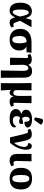

<svg xmlns="http://www.w3.org/2000/svg" viewBox="1828 -2694 1095 4792"><g transform="rotate(90 2376.0 -297.5)"><path d="M237 10Q186 10 143 -17Q100 -44 73.5 -102.5Q47 -161 47 -257Q47 -355 75.5 -419Q104 -483 153 -514.5Q202 -546 263 -546Q320 -546 362 -511.5Q404 -477 430 -392H433L475 -536H658L499 -251Q527 -162 545 -122.5Q563 -83 593 -83Q611 -83 638 -98L667 -31Q639 -14 608.5 -2Q578 10 546 10Q513 10 489.5 1Q466 -8 447.5 -37Q429 -66 412 -127H410Q388 -66 349 -28Q310 10 237 10ZM282 -67Q308 -67 327.5 -93.5Q347 -120 363 -161.5Q379 -203 393 -249Q368 -367 346.5 -417Q325 -467 293 -467Q274 -467 257 -450Q240 -433 229 -389Q218 -345 218 -264Q218 -179 226.5 -137Q235 -95 249.5 -81Q264 -67 282 -67Z M967 10Q842 10 771 -60.5Q700 -131 700 -257Q700 -350 742.5 -412.5Q785 -475 859.5 -505.5Q934 -536 1032 -536H1298L1283 -411H1146Q1169 -395 1190.5 -373Q1212 -351 1226 -317Q1240 -283 1240 -231Q1240 -165 1211 -110.5Q1182 -56 1122 -23Q1062 10 967 10ZM967 -56Q1016 -56 1038 -101Q1060 -146 1060 -234Q1060 -287 1055 -320Q1050 -353 1043 -374Q1036 -395 1028 -411H1007Q950 -411 914 -371Q878 -331 878 -235Q878 -152 900.5 -104Q923 -56 967 -56Z M1738 230 1748 -322Q1749 -387 1732.5 -422Q1716 -457 1678 -457Q1649 -457 1631 -435.5Q1613 -414 1605 -379.5Q1597 -345 1597 -305L1602 0H1420L1427 -410Q1427 -451 1398 -451Q1378 -451 1352 -436L1324 -502Q1354 -521 1387.5 -532Q1421 -543 1463 -543Q1506 -543 1544 -525Q1582 -507 1595 -457H1600Q1626 -508 1662 -529Q1698 -550 1755 -550Q1834 -550 1875 -504.5Q1916 -459 1917 -358L1921 230Z M2054 230 2057 -157 2052 -536H2235L2228 -180Q2227 -131 2243 -107Q2259 -83 2298 -83Q2342 -83 2358 -125Q2374 -167 2374 -235L2372 -536H2555L2545 -122Q2544 -98 2553 -90.5Q2562 -83 2574 -83Q2583 -83 2593 -86.5Q2603 -90 2616 -98L2645 -31Q2618 -15 2588 -2.5Q2558 10 2518 10Q2491 10 2462.5 2Q2434 -6 2413.5 -27.5Q2393 -49 2387 -90H2384Q2375 -47 2355 -18.5Q2335 10 2293 10Q2246 10 2224 -27H2222L2237 230Z M2941 10Q2822 10 2762 -32Q2702 -74 2702 -145Q2702 -185 2718 -211Q2734 -237 2761 -252.5Q2788 -268 2820 -277V-282Q2776 -295 2747 -324.5Q2718 -354 2718 -398Q2718 -468 2781.5 -508.5Q2845 -549 2958 -549Q3031 -549 3076 -532.5Q3121 -516 3141.5 -491Q3162 -466 3162 -440Q3162 -411 3132 -386Q3102 -361 3021 -357Q3021 -417 3006.5 -452.5Q2992 -488 2956 -488Q2923 -488 2908.5 -460.5Q2894 -433 2894 -397Q2894 -361 2905 -336Q2916 -311 2933 -299Q2963 -312 2996.5 -319.5Q3030 -327 3057 -327Q3065 -321 3070.5 -310Q3076 -299 3076 -283Q3076 -259 3058.5 -242Q3041 -225 3015 -225Q2993 -225 2968.5 -233Q2944 -241 2925 -252Q2906 -241 2892.5 -221.5Q2879 -202 2879 -171Q2879 -69 2989 -69Q3043 -69 3080.5 -95.5Q3118 -122 3133 -154Q3145 -148 3152.5 -135Q3160 -122 3160 -105Q3160 -78 3138 -51.5Q3116 -25 3067.5 -7.5Q3019 10 2941 10ZM2972 -601 2909 -622 2939 -773Q2947 -812 2973 -821Q2999 -830 3031.5 -817.5Q3064 -805 3090 -778V-766Z M3408 0Q3378 -130 3358 -214Q3338 -298 3325.5 -346.5Q3313 -395 3303.5 -417Q3294 -439 3284.5 -445Q3275 -451 3262 -451Q3252 -451 3243 -446.5Q3234 -442 3224 -436L3195 -502Q3215 -518 3250.5 -530.5Q3286 -543 3325 -543Q3364 -543 3391.5 -534Q3419 -525 3439.5 -499Q3460 -473 3476.5 -424Q3493 -375 3509.5 -296Q3526 -217 3547 -100Q3574 -134 3596.5 -177Q3619 -220 3632.5 -265.5Q3646 -311 3646 -353Q3646 -406 3618.5 -428Q3591 -450 3550 -455Q3552 -505 3574 -524.5Q3596 -544 3624 -544Q3669 -544 3693 -507Q3717 -470 3717 -403Q3717 -339 3696.5 -268Q3676 -197 3637 -128Q3598 -59 3542 0Z M3998 10Q3916 10 3869 -31.5Q3822 -73 3822 -169L3821 -536H4006L3996 -173Q3993 -85 4048 -85Q4065 -85 4076.5 -88.5Q4088 -92 4101 -100L4130 -34Q4109 -22 4074 -6Q4039 10 3998 10Z M4436 10Q4311 10 4239.5 -60Q4168 -130 4168 -271Q4168 -411 4236.5 -480.5Q4305 -550 4439 -550Q4564 -550 4636 -480.5Q4708 -411 4708 -271Q4708 -130 4639 -60Q4570 10 4436 10ZM4438 -57Q4489 -57 4509.5 -111.5Q4530 -166 4530 -271Q4530 -376 4509 -429Q4488 -482 4437 -482Q4386 -482 4366 -429Q4346 -376 4346 -271Q4346 -166 4366.5 -111.5Q4387 -57 4438 -57Z"/></g></svg>

Font: Noto Serif ExtraBold
Style: Regular
Weight: 800
Designer: Monotype Design Team
Foundry: Monotype Imaging Inc.
Version: Version 2.014